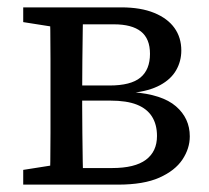

<svg xmlns="http://www.w3.org/2000/svg" viewBox="-20 -501 568 521"><path d="M43 0V-40L151 -57L163 -45H284Q346 -45 376 -67.5Q406 -90 406 -132Q406 -163 392.5 -184.5Q379 -206 351.5 -217Q324 -228 279 -228H166V-269H277Q335 -269 361 -290.5Q387 -312 387 -355Q387 -396 362.5 -415.5Q338 -435 289 -435H163L151 -424L43 -441V-481H309Q362 -481 398.5 -466Q435 -451 453.5 -425Q472 -399 472 -364Q472 -335 458 -310.5Q444 -286 414.5 -270Q385 -254 339 -249V-251Q420 -245 457.5 -212.5Q495 -180 495 -131Q495 -98 475 -68Q455 -38 412.5 -19Q370 0 300 0ZM115 0Q116 -26 116.5 -63Q117 -100 117 -140Q117 -180 117 -213V-268Q117 -301 117 -341Q117 -381 116.5 -418.5Q116 -456 115 -481H206Q205 -456 204.5 -417.5Q204 -379 203.5 -337Q203 -295 203 -256V-213Q203 -180 203.5 -140Q204 -100 204.5 -63Q205 -26 206 0Z"/></svg>

Font: Source Serif 4 18pt
Style: Regular
Weight: 400
Designer: Frank Grießhammer
Foundry: Adobe Systems Incorporated
Version: Version 4.004;hotconv 1.0.116;makeotfexe 2.5.65601